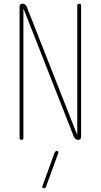

<svg xmlns="http://www.w3.org/2000/svg" viewBox="-20 -750 540 1030"><path d="M272.5 70.3Q275.4 60.5 286.1 59.6Q290 59.6 292 63Q293.9 66.4 293 70.3L227.5 250Q224.6 259.8 213.9 259.8Q210 259.8 208 256.8Q206.1 253.9 207 250ZM85 -9.8V-713.9Q85 -729.5 100.6 -730.5Q115.2 -730.5 123 -714.8L392.6 -30.3Q392.6 -29.3 393.6 -29.3Q394.5 -29.3 394.5 -30.3V-719.7Q394.5 -729.5 404.8 -730Q415 -730.5 415 -719.7V-15.6Q415 0 399.4 0Q384.8 0 377 -14.6L107.4 -700.2Q107.4 -701.2 106.4 -701.2Q105.5 -701.2 105.5 -700.2V-9.8Q105.5 0 95.2 0Q85 0 85 -9.8Z"/></svg>

Font: Rounded-X Mgen+ 1m thin
Style: Regular
Weight: 100
Designer: [Source Han Sans]
Ryoko NISHIZUKA  (kana & ideographs); Paul D. Hunt (Latin, Greek & Cyrillic); Wenlong ZHANG  (bopomofo
Version: Version 1.059.20150602